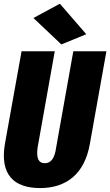

<svg xmlns="http://www.w3.org/2000/svg" viewBox="-30 -981 580 1011"><path d="M181.2 9.3C316.4 9.3 415.5 -62.5 443.4 -224.6L530.3 -710.9H356L265.6 -204.1C257.8 -145 236.8 -121.6 206.1 -121.6C173.3 -121.6 160.2 -146 168 -204.1L258.3 -710.9H83.5L-3.9 -224.6C-31.7 -62.5 42 9.3 181.2 9.3ZM293 -747.1 424.3 -800.8 285.2 -961.4 146 -886.2Z"/></svg>

Font: Roboto Flex Super Cond Black
Style: Italic
Weight: 900
Width: 3
Italic angle: -10°
Designer: Berlow after Robertson
Foundry: Google
Version: Version 3.200;Glyphs 3.3 (3311)